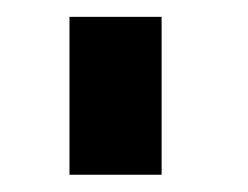

<svg xmlns="http://www.w3.org/2000/svg" viewBox="-20 -770 295 228"><path d="M62.5 -750V-562.5H171.9V-750Z"/></svg>

Font: Manrope Semibold
Style: Regular
Weight: 600
Width: 4
Designer: Michael Sharanda
Foundry: Michael Sharanda
Version: Version 2.000;PS 002.000;hotconv 1.0.88;makeotf.lib2.5.64775